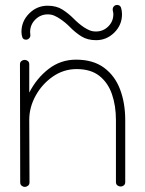

<svg xmlns="http://www.w3.org/2000/svg" viewBox="-20 -729 572 756"><path d="M423.8 -692.4Q423.8 -699.2 428.7 -704.3Q433.6 -709.5 440.9 -709.5Q453.6 -709.5 457 -697.5Q460.4 -685.5 460.4 -672.9Q460.4 -630.9 430.2 -600.8Q399.9 -570.8 358.4 -570.8Q324.2 -570.8 300.3 -585.9Q276.4 -601.1 256.8 -621.1Q237.3 -641.1 216.3 -654.8Q205.6 -662.1 194.1 -667.2Q182.6 -672.4 168 -672.4Q139.6 -672.4 119.1 -652.1Q98.6 -631.8 98.6 -603Q98.6 -599.6 99.1 -596.4Q99.6 -593.3 99.6 -589.8Q99.6 -583 94.5 -577.9Q89.4 -572.8 82.5 -572.8Q71.3 -572.8 67.9 -582.3Q64.5 -591.8 64.5 -603.5Q64.5 -645.5 95 -676Q125.5 -706.5 167.5 -706.5Q202.1 -706.5 226.1 -691.2Q250 -675.8 269.8 -655.8Q289.6 -635.7 310.5 -621.6Q321.8 -614.3 332.8 -609.6Q343.8 -605 357.9 -605Q386.2 -605 406.2 -624.8Q426.3 -644.5 426.3 -673.3Q426.3 -678.2 425 -682.9Q423.8 -687.5 423.8 -692.4ZM58.6 -475.1V-475.6Q58.6 -484.4 64.5 -488.8Q70.3 -493.2 77.1 -493.2Q84 -493.2 89.6 -488.8Q95.2 -484.4 95.2 -475.6V-364.3Q124 -420.9 171.4 -457.5Q218.8 -494.1 279.3 -494.1Q346.7 -494.1 389.6 -462.4Q432.6 -430.7 452.9 -376.7Q473.1 -322.8 473.1 -256.3V-12.2Q473.1 -3.4 467.5 1Q461.9 5.4 455.1 5.4Q448.2 5.4 442.4 1Q436.5 -3.4 436.5 -12.2V-256.3Q436.5 -312.5 420.9 -357.9Q405.3 -403.3 371.3 -430.2Q337.4 -457 281.7 -457Q230.5 -457 188 -427.5Q145.5 -397.9 120.4 -352.3Q95.2 -306.6 95.2 -257.3L96.2 -11.2Q96.2 -2.4 90.3 2.2Q84.5 6.8 77.6 6.8Q70.8 6.8 65.2 2.2Q59.6 -2.4 59.6 -11.2Z"/></svg>

Font: Manjari Thin
Style: Regular
Weight: 100
Designer: Santhosh Thottingal <santhosh.thottingal@gmail.com>
Version: Version 2.000